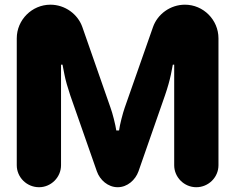

<svg xmlns="http://www.w3.org/2000/svg" viewBox="-20 -783 994 811"><path d="M145 7.8C195.8 7.8 237.8 -34.2 237.8 -85V-509.8H244.1L252 -469.2C256.8 -443.8 266.1 -412.1 276.9 -379.9L389.2 -59.1C401.9 -22.9 436 7.8 477.1 7.8C518.1 7.8 551.8 -22.9 564.9 -59.1L676.8 -379.9C688 -412.1 696.8 -443.8 702.1 -469.2L710 -509.8H715.8V-85C715.8 -34.2 757.8 7.8 809.1 7.8C860.8 7.8 902.8 -34.2 902.8 -85V-621.1C902.8 -699.2 838.9 -763.2 761.2 -763.2C699.2 -763.2 645 -723.1 626 -668L506.8 -328.1C499 -306.2 485.8 -255.9 482.9 -231.9H471.2C467.8 -255.9 455.1 -306.2 446.8 -328.1L328.1 -668C309.1 -723.1 254.9 -763.2 192.9 -763.2C115.2 -763.2 50.8 -699.2 50.8 -621.1V-85C50.8 -34.2 92.8 7.8 145 7.8Z"/></svg>

Font: Jellee Bold
Style: Regular
Weight: 700
Designer: Alfredo Marco Pradil
Foundry: Hanken Design Co.
Version: Version 1.223;hotconv 1.0.109;makeotfexe 2.5.65596